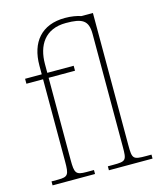

<svg xmlns="http://www.w3.org/2000/svg" viewBox="-115 -854 774 935"><g transform="rotate(-15 272.0 -386.0)"><path d="M33 0H247V-20H209C156 -20 150 -30 150 -97V-511H283V-536H150V-580C150 -674 194 -747 300 -747C382 -747 412 -731 412 -662V-94C412 -24 409 -20 343 -20H317V0H537V-20H511C444 -20 440 -24 440 -94V-760H382C362 -767 333 -772 302 -772C183 -772 122 -697 122 -580V-536H38V-511H122V-97C122 -30 117 -20 66 -20H33Z"/></g></svg>

Font: Noto Serif SemiCondensed Thin
Style: Regular
Weight: 100
Width: 4
Designer: Monotype Design Team
Foundry: Monotype Imaging Inc.
Version: Version 2.015